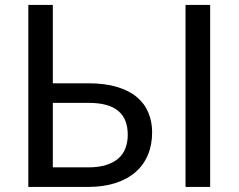

<svg xmlns="http://www.w3.org/2000/svg" viewBox="-20 -736 940 756"><path d="M327 -77Q368.5 -77 398.2 -86.5Q428 -96 446.8 -112.8Q465.5 -129.5 474.2 -153.2Q483 -177 483 -205.5Q483 -235.5 474.2 -258.8Q465.5 -282 446.8 -298.2Q428 -314.5 398.5 -322.8Q369 -331 327.5 -331H188V-77ZM327.5 -408Q393 -408 440.5 -393.8Q488 -379.5 518.8 -353.8Q549.5 -328 564.2 -292.5Q579 -257 579 -215Q579 -165.5 562.2 -125.8Q545.5 -86 513.2 -58Q481 -30 434 -15Q387 0 327 0H91.5V-716.5H188V-408ZM807.5 0H710.5V-716.5H807.5Z"/></svg>

Font: Lato-Regular
Style: Regular
Weight: 400
Designer: Lukasz Dziedzic with Adam Twardoch and Botio Nikoltchev
Foundry: tyPoland Lukasz Dziedzic
Version: Version 2.015; 2015-08-06; http://www.latofonts.com/